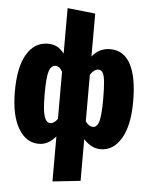

<svg xmlns="http://www.w3.org/2000/svg" viewBox="-63 -811 837 1085"><g transform="rotate(5 355.5 -268.5)"><path d="M691 -266Q691 -130 647 -56Q603 18 531 18Q504 18 480.5 6Q457 -6 434 -30V206L276 223V-32Q254 -7 231 5.5Q208 18 180 18Q108 18 64 -56Q20 -130 20 -266Q20 -404 63.5 -477Q107 -550 183 -550Q213 -550 235 -538.5Q257 -527 276 -502V-760L434 -743V-499Q473 -550 537 -550Q613 -550 652 -478Q691 -406 691 -266ZM276 -132V-399Q267 -415 258 -422Q249 -429 236 -429Q211 -429 200 -394.5Q189 -360 189 -266Q189 -174 200.5 -139Q212 -104 235 -104Q256 -104 276 -132ZM521 -266Q521 -331 517 -366.5Q513 -402 504 -415.5Q495 -429 480 -429Q456 -429 434 -396V-132Q453 -104 477 -104Q500 -104 510.5 -138Q521 -172 521 -266Z"/></g></svg>

Font: Fira Sans Compressed ExtraBold
Style: Regular
Weight: 800
Width: 1
Designer: bBox Type GmbH & Carrois Corporate GbR & Edenspiekermann AG
Foundry: bBox Type GmbH & Carrois Corporate GbR & Edenspiekermann AG
Version: Version 4.301